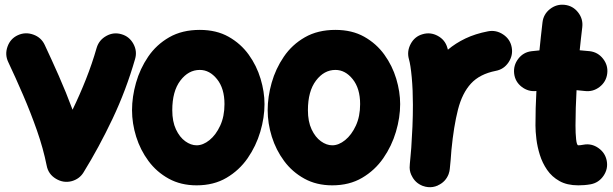

<svg xmlns="http://www.w3.org/2000/svg" viewBox="-20 -697 2556 801"><path d="M54.7 -550.3Q85.9 -564.5 118.9 -552.7Q151.9 -541 166.5 -509.8Q194.3 -450.7 224.9 -381.6Q255.4 -312.5 282.7 -239.3Q313 -301.8 338.6 -366.5Q364.3 -431.2 383.3 -497.6Q393.1 -530.3 423.6 -547.1Q454.1 -564 486.8 -554.2Q519.5 -544.9 536.4 -514.2Q553.2 -483.4 543.5 -450.7Q506.3 -321.3 449.5 -201.4Q392.6 -81.5 328.6 22Q312 49.3 279.8 58.6Q245.1 67.9 213.4 48.8Q181.6 29.8 174.8 -5.9Q160.6 -77.1 134.3 -152.3Q107.9 -227.5 76.4 -300.5Q44.9 -373.5 14.2 -438.5Q-0.5 -469.7 11.5 -502.9Q23.4 -536.1 54.7 -550.3Z M813.5 -572.3Q882.8 -572.3 933.6 -543.7Q984.4 -515.1 1017.6 -469Q1050.8 -422.9 1067.1 -368.4Q1083.5 -314 1083.5 -262.7Q1083.5 -206.5 1065.9 -147.2Q1048.3 -87.9 1013.2 -37.1Q978 13.7 924.8 44.9Q871.6 76.2 800.3 76.2Q734.4 76.2 683.8 48.3Q633.3 20.5 599.4 -25.4Q565.4 -71.3 548.1 -126.7Q530.8 -182.1 530.8 -237.3Q530.8 -293 547.4 -351.6Q564 -410.2 598.1 -460.4Q632.3 -510.7 686 -541.5Q739.7 -572.3 813.5 -572.3ZM813.5 -405.3Q766.1 -405.3 732.4 -360.8Q698.7 -316.4 698.7 -237.3Q698.7 -189.9 714.1 -157.2Q729.5 -124.5 752.9 -107.7Q776.4 -90.8 800.3 -90.8Q827.1 -90.8 854 -112.5Q880.9 -134.3 898.7 -172.9Q916.5 -211.4 916.5 -262.7Q916.5 -328.1 885.5 -366.7Q854.5 -405.3 813.5 -405.3Z M1379.4 -572.3Q1448.7 -572.3 1499.5 -543.7Q1550.3 -515.1 1583.5 -469Q1616.7 -422.9 1633.1 -368.4Q1649.4 -314 1649.4 -262.7Q1649.4 -206.5 1631.8 -147.2Q1614.3 -87.9 1579.1 -37.1Q1543.9 13.7 1490.7 44.9Q1437.5 76.2 1366.2 76.2Q1300.3 76.2 1249.8 48.3Q1199.2 20.5 1165.3 -25.4Q1131.3 -71.3 1114 -126.7Q1096.7 -182.1 1096.7 -237.3Q1096.7 -293 1113.3 -351.6Q1129.9 -410.2 1164.1 -460.4Q1198.2 -510.7 1252 -541.5Q1305.7 -572.3 1379.4 -572.3ZM1379.4 -405.3Q1332 -405.3 1298.3 -360.8Q1264.6 -316.4 1264.6 -237.3Q1264.6 -189.9 1280 -157.2Q1295.4 -124.5 1318.8 -107.7Q1342.3 -90.8 1366.2 -90.8Q1393.1 -90.8 1419.9 -112.5Q1446.8 -134.3 1464.6 -172.9Q1482.4 -211.4 1482.4 -262.7Q1482.4 -328.1 1451.4 -366.7Q1420.4 -405.3 1379.4 -405.3Z M1764.6 83.5Q1754.9 82.5 1745.6 79.1Q1745.6 79.1 1745.1 79.1Q1744.6 78.6 1743.7 78.6Q1710.9 65.9 1696.8 34.2Q1696.8 34.2 1696.3 34.2Q1696.3 33.7 1695.8 32.7Q1687 13.2 1689.5 -8.3Q1689.9 -11.2 1689.9 -14.6Q1691.4 -30.8 1692.9 -47.6Q1694.3 -64.5 1695.8 -81.1Q1698.7 -122.6 1700.7 -168.7Q1702.6 -214.8 1702.6 -259.8Q1702.6 -320.8 1697.8 -373.8Q1692.9 -426.8 1686 -450.2Q1676.8 -482.9 1693.4 -513.9Q1710 -544.9 1742.7 -554.2Q1775.4 -564 1806.2 -547.4Q1836.9 -530.8 1846.2 -498Q1847.7 -493.7 1848.6 -489.7Q1880.4 -516.6 1921.6 -536.4Q1962.9 -556.2 2016.1 -566.4Q2049.8 -572.8 2079.1 -553.2Q2108.4 -533.7 2114.7 -500Q2121.1 -466.3 2101.6 -437Q2082 -407.7 2048.3 -401.4Q1981.4 -388.2 1944.8 -348.4Q1908.2 -308.6 1890.6 -239.7Q1873 -170.9 1863.3 -71.3Q1860.4 -28.3 1856.4 8.3Q1855.5 18.1 1852.1 27.3Q1852.1 27.3 1852.1 27.8Q1851.6 28.3 1851.6 29.3Q1838.9 62 1807.1 76.2Q1807.1 76.2 1807.1 76.7Q1806.6 76.7 1805.7 77.1Q1786.1 85.9 1764.6 83.5Z M2513.2 -389.6Q2508.8 -355.5 2481.2 -334.2Q2453.6 -313 2419.4 -317.4Q2402.8 -319.3 2385.3 -320.8Q2383.3 -284.2 2382.1 -247.3Q2380.9 -210.4 2380.9 -173.3Q2380.9 -140.6 2383.5 -115.7Q2386.2 -90.8 2392.6 -90.8Q2400.9 -90.8 2414.1 -93.3Q2447.8 -99.6 2476.3 -79.6Q2504.9 -59.6 2511.2 -26.4Q2517.6 7.3 2497.8 36.4Q2478 65.4 2444.3 71.8Q2430.7 74.2 2417.7 75.2Q2404.8 76.2 2392.6 76.2Q2345.7 76.2 2314 58.3Q2282.2 40.5 2262.5 11.7Q2242.7 -17.1 2232.2 -50.8Q2221.7 -84.5 2217.8 -116.7Q2213.9 -148.9 2213.9 -173.3Q2213.9 -209.5 2214.8 -245.6Q2215.8 -281.7 2217.8 -317.4Q2184.1 -313.5 2156.5 -334.7Q2128.9 -356 2125 -390.1Q2121.1 -424.3 2142.3 -451.9Q2163.6 -479.5 2197.8 -483.4Q2213.9 -485.4 2230.5 -486.8Q2233.4 -516.1 2236.6 -545.4Q2239.7 -574.7 2243.2 -603.5Q2247.1 -637.7 2274.4 -659.2Q2301.8 -680.7 2335.9 -676.8Q2370.1 -672.9 2391.6 -645.5Q2413.1 -618.2 2409.2 -584Q2406.2 -559.6 2403.6 -535.6Q2400.9 -511.7 2398.4 -487.3Q2420.4 -485.8 2440.9 -483.4Q2475.1 -479 2496.3 -451.4Q2517.6 -423.8 2513.2 -389.6Z"/></svg>

Font: Mikhak-FD Black
Style: Regular
Weight: 900
Designer: Amin Abedi
Version: Version 3.2